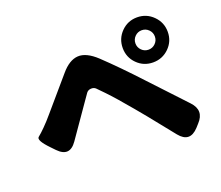

<svg xmlns="http://www.w3.org/2000/svg" viewBox="-120 -929 1240 1078"><g transform="rotate(-20 500.0 -389.5)"><path d="M892 -56Q832 8 777 -60L655 -212Q629 -244 602 -276Q527 -366 480 -415Q451 -445 440 -456Q429 -467 411.5 -466Q394 -465 384.5 -452.5Q375 -440 352 -406L222 -219Q171 -146 109 -210L85 -235Q25 -297 43.5 -312Q62 -327 86 -351Q114 -379 140 -410L303 -600Q352 -658 403 -661.5Q454 -665 515 -608Q606 -522 718 -401L910 -196Q966 -136 910 -76ZM791 -485Q735 -485 696 -524Q657 -563 657 -619Q657 -675 696 -714.5Q735 -754 791 -754Q847 -754 886.5 -714.5Q926 -675 926 -619Q926 -563 886.5 -524Q847 -485 791 -485ZM791 -561Q815 -561 832 -578Q849 -595 849 -619Q849 -643 832 -660Q815 -677 791 -677Q767 -677 750 -660Q733 -643 733 -619Q733 -595 750 -578Q767 -561 791 -561Z"/></g></svg>

Font: Resource Han Rounded TW Heavy
Style: Regular
Weight: 900
Designer: Cyano Hao (round all glyphs); Ryoko NISHIZUKA 西塚涼子 (kana, bopomofo & ideographs); Paul D. Hunt (Latin, Greek & Cyrillic)
Foundry: Cyano Hao
Version: 0.990